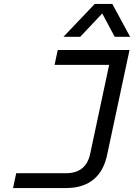

<svg xmlns="http://www.w3.org/2000/svg" viewBox="-20 -951 690 971"><path d="M46 0 62 -75H313Q365 -75 395.5 -100Q426 -125 436 -173L548 -698H635L522 -169Q514 -130 497.5 -98.5Q481 -67 455 -45Q429 -23 394 -11.5Q359 0 312 0ZM272 -698H629L613 -623H256ZM301 -765 459 -931H548L638 -765H560L497 -883L386 -765Z"/></svg>

Font: Azeret Mono Thin Light
Style: Italic
Weight: 300
Italic angle: -12°
Version: Version 1.002